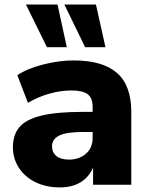

<svg xmlns="http://www.w3.org/2000/svg" viewBox="-20 -817 658 849"><path d="M37.1 -166Q37.1 -220.7 65.9 -254.9Q94.7 -289.1 162.6 -305.7Q230.5 -322.3 346.7 -322.3H389.6V-343.8Q389.6 -383.8 367.7 -400.4Q345.7 -417 295.9 -417Q248 -417 198.2 -402.8Q148.4 -388.7 103.5 -362.3L56.6 -484.4Q99.6 -513.7 170.4 -531.7Q241.2 -549.8 305.7 -549.8Q433.6 -549.8 497.1 -494.6Q560.5 -439.5 560.5 -322.3V0H391.6V-76.2Q374 -34.2 336.4 -11.2Q298.8 11.7 245.1 11.7Q183.6 11.7 136.2 -11.7Q88.9 -35.2 63 -75.7Q37.1 -116.2 37.1 -166ZM285.2 -111.3Q330.1 -111.3 359.9 -137.2Q389.6 -163.1 389.6 -207V-233.4H347.7Q272.5 -233.4 241.2 -217.3Q210 -201.2 210 -169.9Q210 -142.6 229.5 -127Q249 -111.3 285.2 -111.3ZM264.6 -796.9H404.3L446.3 -608.4H356.4ZM234.4 -796.9 275.4 -608.4H187.5L94.7 -796.9Z"/></svg>

Font: Min Sans Black
Style: Regular
Weight: 900
Designer: Jinseong-Kim, NotoSansCJK, Nunito
Foundry: Jinseong-Kim
Version: Version 1.000